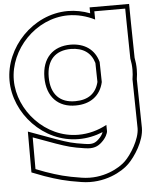

<svg xmlns="http://www.w3.org/2000/svg" viewBox="-118 -712 867 1110"><g transform="rotate(-5 315.5 -157.0)"><path d="M-28.8 -279C-28.8 -456 126.9 -624 315.5 -625C369.6 -625 422.4 -611.1 470.2 -587.1L469.6 -635H648.8L649.8 -551L653.1 -344.8C657.6 -323.1 659.9 -301.1 659.8 -279C659.8 -260.6 658.2 -242.3 655.1 -224.2L659.8 59V60C659.8 124 604.8 210 569.8 244C536.3 278 437.4 337 313.2 317C222.3 303 178.6 290 106.2 265L51.2 244V60L179.8 107C246.5 130 271.8 138 346.5 149H347.7C394.8 157 422.4 145 445.4 123C470.7 100 482.2 73 482.2 61L481.6 25.3C431.1 52.5 374.3 68.3 315.5 68C125.7 68 -28.8 -102 -28.8 -279ZM148.7 -279C148.7 -166 214.3 -101 315.5 -102C399.9 -102 459.3 -144.9 476.9 -223.9L474.7 -340.4C454.9 -413.8 397.3 -454.2 315.5 -455C213.2 -455 148.7 -391 148.7 -279ZM-53.8 -279C-53.8 -88.5 110.9 93 315.4 93C364.5 93.3 412.6 82.8 456.2 64.9C453.2 74.1 444.5 90.1 428.4 104.7C409.8 122.5 392.6 131.3 351.9 124.4L349.8 124H348.4C274.9 113.1 254.2 106.2 188.2 83.4L26.2 24.2V261.2L97.7 288.5C171.2 313.9 217.4 327.5 309.3 341.7C443.3 363.3 548.9 300.6 587.4 261.8C626.8 223.1 684.8 135.8 684.8 60V58.8L680.1 -222.4C683.4 -242.7 684.8 -259.8 684.8 -278.9C684.9 -301.9 682.4 -325.4 678.1 -347.5L674.7 -551.4L673.5 -660H444.3L444.7 -625.6C403.8 -641.2 360.3 -650 315.4 -650C112.1 -648.9 -53.8 -469.7 -53.8 -279ZM173.7 -279C173.7 -379.3 226.5 -430 315.4 -430C387.4 -429.3 432.4 -396.3 449.7 -336.8L451.8 -226.5C435.8 -160.7 389.5 -127 315.4 -127C227.7 -126.1 173.7 -177.6 173.7 -279Z"/></g></svg>

Font: Nordica Plus
Style: NordicaClassicBkExtOl
Weight: 900
Version: Version 1.01